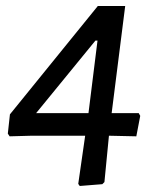

<svg xmlns="http://www.w3.org/2000/svg" viewBox="-20 -521 528 638"><path d="M396 -501 351 -145H441L446 -136L433 -68L342 -70L327 84L320 91L245 97L240 90L263 -70H85L12 -68L6 -77L13 -141L305 -501ZM100 -145H274L304 -386H297Z"/></svg>

Font: Alegreya Sans SC Medium
Style: Italic
Weight: 500
Italic angle: -7°
Designer: Juan Pablo del Peral
Foundry: Huerta Tipografica
Version: Version 2.007